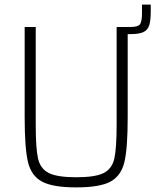

<svg xmlns="http://www.w3.org/2000/svg" viewBox="-20 -805 674 833"><path d="M634 -785V-755Q634 -714 627 -694Q620 -674 601.5 -665.5Q583 -657 545 -657H534V-296Q534 -163 520 -103Q506 -43 460 -17.5Q414 8 311 8Q208 8 161.5 -17.5Q115 -43 101 -103.5Q87 -164 87 -296V-688H135V-264Q135 -162 145 -117.5Q155 -73 191.5 -54.5Q228 -36 311 -36Q394 -36 430 -54.5Q466 -73 476 -117Q486 -161 486 -264V-688H547Q579 -688 587.5 -700Q596 -712 596 -748V-785Z"/></svg>

Font: Saira Semi Condensed ExtraLight
Style: Regular
Weight: 200
Width: 4
Designer: Hector Gatti with collaboration of the Omnibus-Type team
Foundry: Omnibus-Type
Version: Version 1.001; ttfautohint (v1.8)